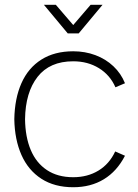

<svg xmlns="http://www.w3.org/2000/svg" viewBox="-20 -770 579 805"><path d="M287 15Q208.5 15 153.5 -20.5Q98.5 -56 70 -120.2Q41.5 -184.5 40 -270Q41.5 -357.5 70 -421.5Q98.5 -485.5 153.5 -520.2Q208.5 -555 287 -555Q336.5 -555 380 -538.8Q423.5 -522.5 455.5 -492.2Q487.5 -462 504 -421L464 -404Q441.5 -455.5 394.8 -484.2Q348 -513 287 -513Q188.5 -513 137.5 -447.8Q86.5 -382.5 85 -270Q86 -195.5 109 -141Q132 -86.5 177 -56.8Q222 -27 287 -27Q347 -27 392.8 -54.8Q438.5 -82.5 463 -135L504 -117Q470.5 -52 415.5 -18.5Q360.5 15 287 15ZM164 -750H214L287 -665L360 -750H410L310 -630H264Z"/></svg>

Font: Manrope
Style: Regular
Weight: 400
Designer: Mikhail Sharanda
Foundry: Mikhail Sharanda
Version: Version 4.503